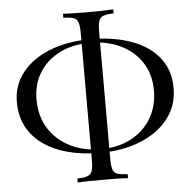

<svg xmlns="http://www.w3.org/2000/svg" viewBox="-57 -839 964 970"><g transform="rotate(-5 424.5 -354.0)"><path d="M425 -642Q544 -642 633.5 -609Q723 -576 772.5 -513.5Q822 -451 822 -360Q822 -272 771.5 -206Q721 -140 631 -103Q541 -66 424 -66Q305 -66 215.5 -100Q126 -134 76.5 -199.5Q27 -265 27 -358Q27 -443 78 -507Q129 -571 218.5 -606.5Q308 -642 425 -642ZM421 -624Q332 -624 266 -590.5Q200 -557 163.5 -498Q127 -439 127 -362Q127 -277 166.5 -214.5Q206 -152 274.5 -118Q343 -84 428 -84Q517 -84 583 -119Q649 -154 685.5 -215.5Q722 -277 722 -356Q722 -439 682.5 -499Q643 -559 575 -591.5Q507 -624 421 -624ZM553 -782V-762Q519 -761 501.5 -754.5Q484 -748 478 -730.5Q472 -713 472 -676V-32Q472 5 478 23Q484 41 501.5 46.5Q519 52 553 54V74Q530 72 495.5 71.5Q461 71 426 71Q387 71 353 71.5Q319 72 298 74V54Q332 52 349.5 46Q367 40 373 22Q379 4 379 -32V-676Q379 -713 373 -731Q367 -749 349.5 -755Q332 -761 298 -762V-782Q319 -781 353 -780Q387 -779 426 -779Q461 -779 495.5 -780Q530 -781 553 -782Z"/></g></svg>

Font: Playfair Display
Style: Regular
Weight: 400
Designer: Claus Eggers Sørensen
Foundry: Claus Eggers Sørensen
Version: Version 1.203